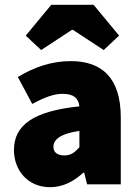

<svg xmlns="http://www.w3.org/2000/svg" viewBox="-20 -766 576 798"><path d="M188 12C242 12 286 -12 326 -48H330L342 0H482V-278C482 -442 404 -512 274 -512C196 -512 124 -488 54 -446L114 -334C166 -362 204 -376 240 -376C284 -376 306 -360 310 -324C118 -304 38 -246 38 -142C38 -60 94 12 188 12ZM248 -120C218 -120 202 -133 202 -156C202 -184 228 -210 310 -222V-154C292 -134 276 -120 248 -120ZM87 -618 151 -558 279 -642H283L411 -558L475 -618L369 -746H193Z"/></svg>

Font: Giro Sans Black
Style: Regular
Weight: 900
Designer: Paul D. Hunt
Foundry: Adobe Systems Incorporated
Version: Version 1.000;PS 1.0;hotconv 1.0.88;makeotf.lib2.5.647800